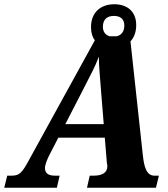

<svg xmlns="http://www.w3.org/2000/svg" viewBox="-57 -885 792 905"><path d="M224 -57H203C172 -57 155 -67 155 -93C155 -108 165 -133 175 -153L218 -236H437L447 -114C447 -113 449 -110 449 -102C449 -71 425 -57 384 -57H366L353 0H678L692 -57H671C633 -57 622 -99 616 -156L558 -690C575 -708 585 -734 585 -767C585 -833 540 -865 482 -865C420 -865 372 -829 372 -757C372 -731 378 -711 390 -695L82 -135C48 -72 36 -57 -2 -57H-23L-37 0H211ZM428 -759C428 -797 452 -810 480 -810C507 -810 529 -798 529 -765C529 -735 514 -719 493 -714H460C442 -719 428 -733 428 -759ZM340 -473C372 -536 391 -570 409 -618C409 -570 415 -519 419 -460L432 -300H251Z"/></svg>

Font: Noto Serif SemiCondensed Extra
Style: Italic
Weight: 800
Width: 4
Italic angle: -12°
Designer: Monotype Design Team
Foundry: Monotype Imaging Inc.
Version: Version 1.901